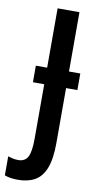

<svg xmlns="http://www.w3.org/2000/svg" viewBox="-154 -756 503 1004"><g transform="rotate(10 98.0 -254.5)"><path d="M18 205Q-1 205 -19 202.5Q-37 200 -53 194V93Q-41 97 -27.5 100Q-14 103 2 103Q37 103 52 75.5Q67 48 67 -22V-311H7V-399H67V-714H183V-399H243V-311H183V-20Q183 64 164 113.5Q145 163 108 184Q71 205 18 205Z"/></g></svg>

Font: Noto Sans ExtraCondensed SemiBold
Style: Regular
Weight: 600
Width: 2
Designer: Monotype Design Team
Foundry: Monotype Imaging Inc.
Version: Version 2.013; ttfautohint (v1.8.4.7-5d5b)